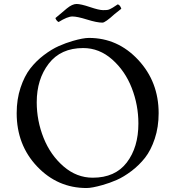

<svg xmlns="http://www.w3.org/2000/svg" viewBox="-20 -927 883 967"><path d="M779 -357Q779 -287 759.5 -228.5Q740 -170 710.5 -132.5Q681 -95 642 -65.5Q603 -36 567.5 -20.5Q532 -5 496 5Q443 20 416 20Q270 20 167 -88.5Q64 -197 64 -357Q64 -427 83.5 -485.5Q103 -544 132.5 -582Q162 -620 201 -649.5Q240 -679 276 -695Q312 -711 347 -721Q399 -736 428 -736Q573 -736 676 -625.5Q779 -515 779 -357ZM447 -32Q560 -32 618.5 -108.5Q677 -185 677 -305Q677 -398 643.5 -484Q610 -570 545 -627.5Q480 -685 399 -685Q286 -685 225.5 -606.5Q165 -528 165 -412Q165 -319 199.5 -232.5Q234 -146 300 -89Q366 -32 447 -32ZM496 -813Q468 -813 418.5 -828.5Q369 -844 344.5 -844Q320 -844 275 -816Q264 -822 259 -836Q275 -849 293 -864.5Q311 -880 316 -884Q344 -907 365.5 -907Q387 -907 433 -891.5Q479 -876 498.5 -876Q518 -876 524 -877.5Q530 -879 537.5 -883Q545 -887 548.5 -889Q552 -891 561.5 -897.5Q571 -904 573 -905Q585 -902 591 -883Q571 -868 557 -856Q510 -813 496 -813Z"/></svg>

Font: Rosarivo
Style: Regular
Weight: 400
Designer: Pablo Ugerman
Foundry: Pablo Ugerman
Version: Version 1.003